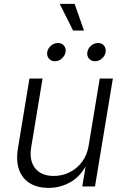

<svg xmlns="http://www.w3.org/2000/svg" viewBox="-20 -943 629 971"><path d="M225.6 7.3Q170.9 7.3 132.3 -15.6Q93.8 -38.6 76.9 -83.3Q60.1 -127.9 70.8 -192.9L128.9 -545.9H195.3L137.7 -197.8Q127 -131.3 157.7 -92.3Q188.5 -53.2 252 -53.2Q294.4 -53.2 331.5 -71.5Q368.7 -89.8 394.5 -124Q420.4 -158.2 428.2 -205.6L484.4 -545.9H550.8L460.4 0H396L417.5 -127.4H427.2Q392.6 -55.2 339.8 -23.9Q287.1 7.3 225.6 7.3ZM460.4 -633.3Q441.4 -633.3 429.9 -647Q418.5 -660.6 421.9 -679.7Q424.8 -698.7 440.9 -712.2Q457 -725.6 476.1 -725.6Q495.1 -725.6 506.1 -712.2Q517.1 -698.7 514.2 -679.7Q511.2 -660.6 495.4 -647Q479.5 -633.3 460.4 -633.3ZM257.3 -633.3Q238.3 -633.3 227.1 -647Q215.8 -660.6 218.8 -679.7Q222.2 -698.7 238 -712.2Q253.9 -725.6 273.4 -725.6Q292.5 -725.6 303.5 -712.2Q314.5 -698.7 311.5 -679.7Q308.1 -660.6 292.5 -647Q276.9 -633.3 257.3 -633.3ZM349.6 -788.6 282.2 -923.3H357.4L404.8 -788.6Z"/></svg>

Font: Inter Light
Style: Italic
Weight: 300
Italic angle: -9.3988°
Designer: Rasmus Andersson
Foundry: rsms
Version: Version 4.001;git-66647c0bb